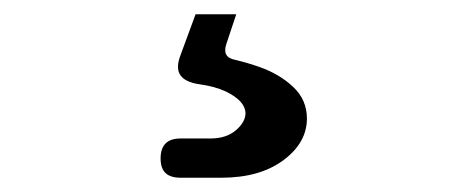

<svg xmlns="http://www.w3.org/2000/svg" viewBox="-20 -46 640 269"><path d="M233 203Q219 203 212 196.5Q205 190 205 176Q205 162 212 155Q219 148 233 148H275Q297 148 310.5 136.5Q324 125 324 112Q323 95 296 82Q281 75 259 72Q239 69 232.5 59Q226 49 233 31L254 -26H311L297 16Q294 25 297 30.5Q300 36 310 38Q327 42 344 48Q372 58 391 76Q410 94 410 120Q410 154 377 178.5Q344 203 290 203Z"/></svg>

Font: Maple Mono
Style: Regular
Weight: 400
Monospace: yes
Designer: subframe7536
Version: Version 7.300